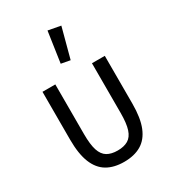

<svg xmlns="http://www.w3.org/2000/svg" viewBox="-191 -882 897 998"><g transform="rotate(-30 258.0 -383.5)"><path d="M148 -516V-218Q148 -155 159.5 -120Q171 -85 195.5 -70.5Q220 -56 258 -56Q296 -56 320.5 -70.5Q345 -85 356.5 -120Q368 -155 368 -218V-516H445V-229Q445 -143 423.5 -90Q402 -37 360.5 -12.5Q319 12 258 12Q197 12 155.5 -12.5Q114 -37 92.5 -90Q71 -143 71 -229V-516ZM328 -765 280 -585 226 -595 253 -779Z"/></g></svg>

Font: IBM Plex Sans Condensed
Style: Regular
Weight: 400
Width: 3
Designer: Mike Abbink, Paul van der Laan, Pieter van Rosmalen
Foundry: Bold Monday
Version: Version 3.201